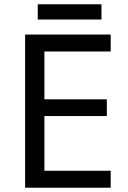

<svg xmlns="http://www.w3.org/2000/svg" viewBox="-20 -875 596 895"><path d="M496 0H97V-714H496V-635H187V-412H478V-334H187V-79H496ZM453 -855V-784H156V-855Z"/></svg>

Font: Noto Sans Modi
Style: Regular
Weight: 400
Designer: Monotype Design Team
Foundry: Monotype Imaging Inc.
Version: Version 2.003; ttfautohint (v1.8.4.7-5d5b)